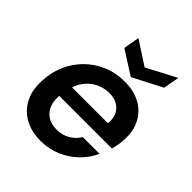

<svg xmlns="http://www.w3.org/2000/svg" viewBox="-200 -843 983 983"><g transform="rotate(45 291.5 -351.5)"><path d="M253 12Q186 12 137 -15.5Q88 -43 62.5 -93Q37 -143 41 -211Q43 -273 66.5 -327Q90 -381 130.5 -421.5Q171 -462 225.5 -485Q280 -508 345 -508Q412 -508 459.5 -481Q507 -454 531 -407Q555 -360 552 -301Q552 -281 548 -259Q544 -237 539 -219H127L140 -296H433Q437 -333 424.5 -358.5Q412 -384 387.5 -397.5Q363 -411 329 -411Q292 -411 257.5 -394.5Q223 -378 198.5 -345Q174 -312 165 -262L160 -233Q153 -190 164 -157Q175 -124 202.5 -105.5Q230 -87 270 -87Q311 -87 342.5 -105.5Q374 -124 393 -155H514Q492 -107 453.5 -69.5Q415 -32 364 -10Q313 12 253 12ZM524 -715 508 -628 349 -546 220 -628 235 -715 364 -631Z"/></g></svg>

Font: DM Sans 28pt SemiBold
Style: Italic
Weight: 600
Italic angle: -10°
Version: Version 4.004;gftools[0.9.30]